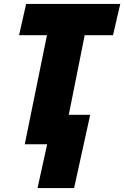

<svg xmlns="http://www.w3.org/2000/svg" viewBox="-20 -734 632 977"><path d="M220 0H106L219 -555H77L113 -714H592L555 -555H411L330 -150H439L357 223H171Z"/></svg>

Font: Noto Sans Display Black
Style: Italic
Weight: 900
Italic angle: -12°
Designer: Monotype Design team
Foundry: Monotype Imaging Inc.
Version: Version 1.000